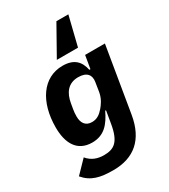

<svg xmlns="http://www.w3.org/2000/svg" viewBox="-239 -904 1077 1226"><g transform="rotate(-30 300.0 -291.0)"><path d="M224.1 212C377.1 212 473 131 501.1 -35.9L581 -516H435L419 -420.1H410.9C397 -487.9 358 -528.1 274.9 -528.1C130 -528.1 40.8 -396 40.8 -208.1C40.8 -93 84.9 -8.2 196 -8.2C285.2 -8.2 329.9 -63.9 367.9 -143.1H373.9L359 -54C338.1 72.1 294 99.1 220.2 99.1C174 99.1 132.1 84.9 100.1 46.2L13.1 136C65 197.1 127.8 212 224.1 212ZM191.1 -202.1C191.1 -223 192.8 -239 195 -251.1L202.1 -293C214.1 -365.1 251.1 -415.1 324.9 -415.1C389.9 -415.1 413 -381 404.8 -333.1L394.2 -266C386 -218 361.2 -187.1 345.2 -168C321 -139.9 296.2 -122.2 259.9 -122.2C209.9 -122.2 191.1 -158 191.1 -202.1ZM262.8 -578.8H419L471.9 -794H383.9Z"/></g></svg>

Font: Margiela Mono Italic Bold It
Style: Regular
Weight: 700
Designer: Mike Abbink, Paul van der Laan, Pieter van Rosmalen
Foundry: Bold Monday
Version: Version 2.003 2021